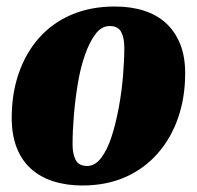

<svg xmlns="http://www.w3.org/2000/svg" viewBox="-20 -550 605 590"><path d="M233 20Q184 20 143.5 7Q103 -6 74.5 -32Q46 -58 31 -97Q16 -136 16 -188Q16 -262 37.5 -324.5Q59 -387 99.5 -433Q140 -479 199 -504.5Q258 -530 333 -530Q383 -530 423 -517Q463 -504 490.5 -478.5Q518 -453 533.5 -415Q549 -377 549 -325Q549 -251 527.5 -188.5Q506 -126 465 -79Q424 -32 365.5 -6Q307 20 233 20ZM248 -40Q272 -40 291 -65Q310 -90 323 -130.5Q336 -171 345 -219.5Q354 -268 358 -316.5Q362 -365 362 -404Q362 -433 352.5 -451.5Q343 -470 317 -470Q292 -470 273.5 -445.5Q255 -421 241 -381Q227 -341 219 -292.5Q211 -244 207 -195.5Q203 -147 203 -106Q203 -77 212.5 -58.5Q222 -40 248 -40Z"/></svg>

Font: Sansita Swashed Light ExtraBold
Style: Regular
Weight: 800
Version: Version 1.003